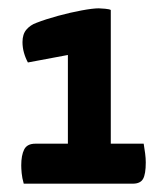

<svg xmlns="http://www.w3.org/2000/svg" viewBox="-20 -730 401 461"><path d="M37 -289Q33 -303 32 -314.5Q31 -326 31 -333Q31 -357 38 -371Q45 -385 65 -385H143V-598L47 -580Q41 -591 37.5 -603.5Q34 -616 34 -629Q34 -648 43.5 -659Q53 -670 67 -675Q90 -684 119.5 -692Q149 -700 176 -705Q203 -710 217 -710Q222 -710 232.5 -709Q243 -708 246 -706V-385H325Q327 -373 328.5 -361.5Q330 -350 330 -340Q330 -312 323.5 -300.5Q317 -289 299 -289Z"/></svg>

Font: Yanone Kaffeesatz ExtraLight SemiBold
Style: Regular
Weight: 600
Version: Version 2.003